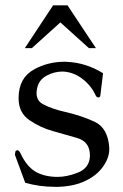

<svg xmlns="http://www.w3.org/2000/svg" viewBox="-20 -705 472 736"><path d="M239.3 -467.8Q311 -463.9 375 -424.3L364.7 -338.9Q363.8 -331.5 356.9 -331.5H355.5Q349.6 -332 344.7 -343.3Q327.1 -379.9 293.5 -404.5Q259.8 -429.2 220.7 -430.7H218.8Q188.5 -430.7 159.7 -415.5Q129.4 -399.9 122.6 -367.7Q120.1 -356.9 120.1 -348.1Q120.1 -317.4 147.5 -304.2Q182.1 -286.6 228 -276.4Q291 -262.2 342.5 -238.3Q394 -214.4 398.9 -138.2V-133.3Q398.9 -97.2 371.1 -61Q340.8 -22 283.7 -2Q248 9.8 204.6 11.2H191.4Q131.3 11.2 76.7 -4.4L37.1 -111.8L38.6 -121.6Q39.1 -128.9 47.4 -128.9H48.3Q53.2 -127.9 58.6 -117.2Q81.1 -68.8 113.5 -48.6Q146 -28.3 195.8 -26.9H201.7Q236.3 -26.9 277.8 -43Q322.8 -60.5 324.7 -106.4V-109.4Q324.7 -162.1 274.9 -176.3Q223.1 -190.9 184.1 -202.1Q135.7 -215.3 93.3 -244.1Q51.3 -272.5 51.3 -328.1V-330.6Q51.8 -406.2 109.9 -438.5Q163.1 -468.3 227.5 -468.3Q233.4 -468.3 239.3 -467.8ZM75.2 -520.5 183.6 -684.6H238.8L347.7 -520.5H320.8L211.4 -619.1L102.1 -520.5Z"/></svg>

Font: Caudex
Style: Regular
Weight: 400
Version: Version 1.01